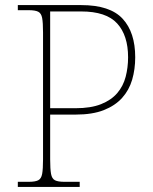

<svg xmlns="http://www.w3.org/2000/svg" viewBox="-20 -734 602 754"><path d="M50 0V-20H93Q118 -20 130 -26Q142 -32 145.5 -51Q149 -70 149 -108V-606Q149 -645 145.5 -663.5Q142 -682 130 -688Q118 -694 93 -694H50V-714H299Q412 -714 461.5 -660.5Q511 -607 511 -509Q511 -462 499 -421Q487 -380 459.5 -349.5Q432 -319 387.5 -301.5Q343 -284 277 -284H177V-108Q177 -70 180.5 -51Q184 -32 196 -26Q208 -20 233 -20H293V0ZM276 -309Q337 -309 377 -325Q417 -341 440.5 -368.5Q464 -396 473.5 -432.5Q483 -469 483 -509Q483 -595 440 -642Q397 -689 299 -689H177V-309Z"/></svg>

Font: Noto Serif Hebrew Thin
Style: Regular
Weight: 250
Version: Version 2.003